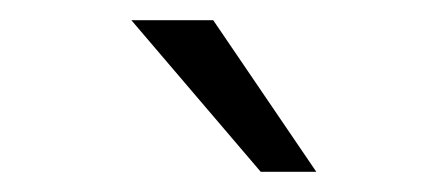

<svg xmlns="http://www.w3.org/2000/svg" viewBox="-20 -818 440 190"><path d="M191 -798 293 -648H238L110 -798Z"/></svg>

Font: Hind Variable Light
Style: Regular
Weight: 300
Designer: Manushi Parikh, Satya Rajpurohit
Foundry: Indian Type Foundry
Version: Version 3.000